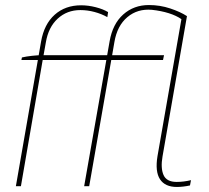

<svg xmlns="http://www.w3.org/2000/svg" viewBox="-20 -739 830 762"><path d="M146 -520H576L573 -501H65L67 -511Q84 -515 107 -517.5Q130 -520 146 -520ZM302 -718Q330 -718 359.5 -710.5Q389 -703 409 -691L406 -671Q383 -684 355 -691.5Q327 -699 299 -699Q246 -699 209 -665Q172 -631 162 -571L152 -515L151 -510L63 0H43L143 -574Q155 -643 197 -680.5Q239 -718 302 -718ZM571 -719Q615 -719 655.5 -705.5Q696 -692 722 -675L625 -118Q617 -72 629 -44.5Q641 -17 681 -17Q709 -17 738 -24L734 -3Q706 3 682 3Q635 3 615 -27.5Q595 -58 605 -119L700 -663Q680 -677 650 -686.5Q620 -696 583 -700Q526 -705 485.5 -671Q445 -637 434 -572L424 -514L423 -509L334 0H314L415 -575Q427 -644 469 -681.5Q511 -719 571 -719ZM410 -520 407 -501H337L339 -510Q356 -513 374 -515.5Q392 -518 410 -520ZM415 -520H631L627 -501H412Z"/></svg>

Font: Fixel Italic Variable 20240409 Display Thin
Style: Italic
Weight: 100
Italic angle: -10°
Designer: AlfaBravo + MacPaw
Foundry: Kyrylo Tkachov, Marchela Mozhyna, Serhii Makarenko, Maria Weinstein, Zakhar Kryvoshyya
Version: Version 1.211;Glyphs 3.2 (3225)